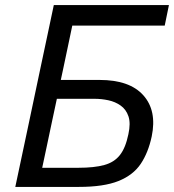

<svg xmlns="http://www.w3.org/2000/svg" viewBox="-20 -733 682 753"><path d="M290 0H40Q52.5 -59 64.2 -114Q76 -169 90 -235.5L140 -472.5Q154.5 -540.5 166.5 -597.2Q178.5 -654 191 -713H642.5L626 -632.5H263.5Q255 -592 246.2 -550.2Q237.5 -508.5 227.5 -461.5L218.5 -419.5H370.5Q488.5 -419.5 542.2 -359.2Q596 -299 575 -198Q561.5 -134.5 531.8 -90.2Q502 -46 444.5 -23Q387 0 290 0ZM145.5 -75H287.5Q349.5 -75 388.8 -85.8Q428 -96.5 450.2 -124.8Q472.5 -153 483.5 -206.5Q493 -249.5 483.8 -276.8Q474.5 -304 453.2 -319Q432 -334 404.8 -339.8Q377.5 -345.5 351.5 -345.5H203L182.5 -249.5Q172 -199 163.5 -159.5Q155 -120 145.5 -75Z"/></svg>

Font: Commissioner
Style: Italic
Weight: 400
Italic angle: -12°
Designer: Kostas Bartsokas
Foundry: Kostas Bartsokas
Version: Version 1.000; ttfautohint (v1.8.3)